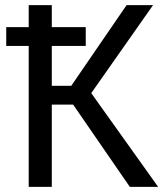

<svg xmlns="http://www.w3.org/2000/svg" viewBox="-20 -731 650 751"><path d="M266.1 -321.8H182.6V0H92.3V-551.3H4.4V-625H92.3V-710.9H182.6V-625H315.4V-551.3H182.6V-395.5H258.8L475.1 -710.9H578.6L336.9 -366.7L598.6 0H487.8Z"/></svg>

Font: Roboto Mono
Style: Regular
Weight: 400
Designer: Google
Version: Version 2.000985; 2015; ttfautohint (v1.3)